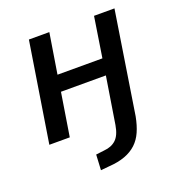

<svg xmlns="http://www.w3.org/2000/svg" viewBox="-125 -596 828 892"><g transform="rotate(-20 288.5 -149.5)"><path d="M223 193 227 117 268 112Q305 109 327.5 88Q350 67 358 19L395 -213H173L139 0H38L116 -492H217L185 -293H407L438 -492H539L460 13Q452 55 438 86.5Q424 118 401 139.5Q378 161 344.5 173.5Q311 186 265 189Z"/></g></svg>

Font: Nunito Sans 10pt SemiCondensed SemiBold
Style: Italic
Weight: 600
Width: 4
Italic angle: -9°
Designer: Vernon Adams
Foundry: Vernon Adams
Version: Version 3.101;gftools[0.9.27]